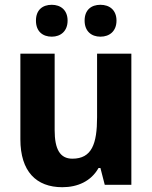

<svg xmlns="http://www.w3.org/2000/svg" viewBox="-20 -771 635 801"><path d="M130 -685C130 -640 158 -618 196 -618C233 -618 262 -641 262 -685C262 -729 233 -751 196 -751C158 -751 130 -730 130 -685ZM333 -685C333 -641 361 -618 399 -618C437 -618 466 -641 466 -685C466 -729 437 -751 399 -751C361 -751 333 -730 333 -685ZM528 -547H385V-282C385 -171 363 -109 282 -109C230 -109 208 -149 208 -228V-547H65V-190C65 -56 131 10 240 10C304 10 360 -15 391 -70H399L417 0H528Z"/></svg>

Font: Noto Sans Georgian SemiCondensed Bold
Style: Regular
Weight: 700
Width: 4
Designer: Monotype Design Team, Akaki Razmadze
Foundry: Google LLC
Version: Version 2.005